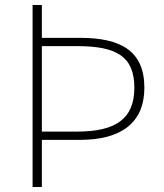

<svg xmlns="http://www.w3.org/2000/svg" viewBox="-20 -746 654 766"><path d="M110 0H147V-188H300C463 -188 556 -256 556 -396C556 -542 463 -595 300 -595H147V-726H110ZM147 -221V-562H287C442 -562 516 -523 516 -396C516 -272 442 -221 287 -221Z"/></svg>

Font: Noto Sans CJK Thin
Style: Regular
Weight: 100
Designer: Ryoko NISHIZUKA (kana & ideographs); Paul D. Hunt (Latin, Greek & Cyrillic); Wenlong ZHANG (bopomofo); Sandoll Communica
Foundry: Adobe Systems Incorporated
Version: Version 1.000;PS 1;hotconv 1.0.78;makeotf.lib2.5.61930